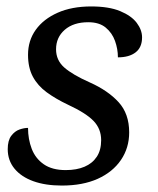

<svg xmlns="http://www.w3.org/2000/svg" viewBox="-20 -566 492 596"><path d="M172 10Q121 10 83.5 -3.5Q46 -17 25 -42.5Q4 -68 4 -103Q4 -130 15 -144.5Q26 -159 40.5 -164Q55 -169 67 -169Q67 -134 78.5 -104Q90 -74 116 -56Q142 -38 184 -38Q218 -38 242.5 -48.5Q267 -59 280.5 -79.5Q294 -100 294 -131Q294 -166 270.5 -190.5Q247 -215 191 -241Q153 -259 125 -279.5Q97 -300 82 -328Q67 -356 67 -396Q67 -440 91 -473.5Q115 -507 159 -526.5Q203 -546 263 -546Q318 -546 353 -531.5Q388 -517 404.5 -495Q421 -473 421 -450Q421 -419 401 -403.5Q381 -388 346 -388Q346 -414 337 -439Q328 -464 308 -480.5Q288 -497 254 -497Q208 -497 181 -473.5Q154 -450 154 -413Q154 -379 179.5 -356.5Q205 -334 259 -310Q315 -285 348 -249Q381 -213 381 -155Q381 -107 355.5 -69.5Q330 -32 283.5 -11Q237 10 172 10Z"/></svg>

Font: Noto Serif
Style: Italic
Weight: 400
Italic angle: -12°
Designer: Monotype Design Team
Foundry: Monotype Imaging Inc.
Version: Version 2.013